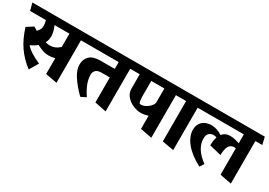

<svg xmlns="http://www.w3.org/2000/svg" viewBox="-18 -1299 2929 2090"><g transform="rotate(30 1446.5 -254.5)"><path d="M747.1 -487.3H638.7V46.4L493.7 19.5V-179.7Q455.6 -167.5 417.5 -167.5Q377.4 -167.5 339.8 -179.9Q302.2 -192.4 265.1 -213.4Q231.9 -185.5 181.6 -161.6Q208.5 -129.4 252.2 -101.1Q295.9 -72.8 370.1 -39.6L304.2 71.8Q208.5 -1 145.8 -91.6Q83 -182.1 43 -312L124.5 -363.8L170.4 -336.9Q191.4 -357.9 200 -377.2Q208.5 -396.5 208.5 -421.4Q208.5 -450.2 197.8 -487.3H-0.5L-25.4 -579.6H724.6ZM493.7 -487.3H306.6Q323.2 -447.8 330.3 -418.7Q337.4 -389.6 337.4 -363.8Q337.4 -315.4 316.4 -276.4Q349.1 -269 374.5 -269Q407.2 -269 435.5 -281Q463.9 -293 493.7 -320.3Z M1343.3 -487.3H1257.8V48.8L1112.8 19.5V-294.4H1006.8Q961.4 -294.4 938.7 -272.7Q916 -251 916 -213.9Q916 -168.9 934.6 -114.3Q953.1 -59.6 1003.9 17.6L939 49.3Q848.1 -42.5 802.2 -115.7Q756.3 -189 756.3 -250.5Q756.3 -318.4 798.6 -360.1Q840.8 -401.9 934.1 -401.9H1112.8V-487.3H720.7L696.3 -579.6H1319.3Z M1596.2 -128.4Q1550.3 -128.4 1499 -149.7Q1447.8 -170.9 1412.6 -211.7Q1377.4 -252.4 1377.4 -307.6V-487.3H1315.4L1292.5 -579.6H1894L1916.5 -487.3H1832V47.9L1687 21V-145Q1640.1 -128.4 1596.2 -128.4ZM1522.5 -304.2Q1522.5 -271.5 1525.6 -246.8Q1528.8 -222.2 1534.2 -212.9Q1538.1 -207 1551.8 -207Q1579.6 -207 1608.2 -221.2Q1636.7 -235.4 1658.2 -258.1Q1679.7 -280.8 1687 -305.7V-487.3H1522.5Z M1891.6 -487.3 1867.7 -579.6H2174.8L2197.3 -487.3H2105.5V44.9L1960.4 20.5V-487.3Z M2918 -487.3H2831.1V47.4L2686 20V-312Q2675.3 -314 2666.5 -314Q2622.6 -314 2601.1 -278.6Q2579.6 -243.2 2577.6 -165L2429.2 -201.2Q2429.2 -263.7 2444.8 -308.1Q2434.1 -312.5 2426.8 -314.7Q2419.4 -316.9 2408.2 -316.9Q2370.1 -316.9 2348.9 -294.4Q2327.6 -272 2327.6 -230Q2327.6 -100.1 2476.1 6.8L2441.9 59.1Q2312.5 -9.3 2246.3 -91.1Q2180.2 -172.9 2180.2 -254.4Q2180.2 -302.7 2201.7 -335.2Q2223.1 -367.7 2258.3 -383.1Q2293.5 -398.4 2335.4 -398.4Q2368.2 -398.4 2402.6 -386.7Q2437 -375 2469.7 -354.5Q2505.9 -399.4 2566.4 -399.4Q2594.7 -399.4 2629.6 -391.8Q2664.6 -384.3 2686 -374.5V-487.3H2162.6L2139.6 -579.6H2896Z"/></g></svg>

Font: Vesper Libre Heavy
Style: Regular
Weight: 900
Designer: Robert Keller & Kimya Gandhi
Foundry: Mota Italic
Version: Version 1.058